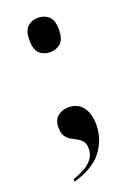

<svg xmlns="http://www.w3.org/2000/svg" viewBox="-136 -594 555 802"><g transform="rotate(-20 141.5 -193.0)"><path d="M141 -388Q114 -388 95 -404.5Q76 -421 76 -465Q76 -508 95 -524.5Q114 -541 141 -541Q168 -541 187.5 -524.5Q207 -508 207 -465Q207 -421 187.5 -404.5Q168 -388 141 -388ZM51 144Q77 135 100.5 122.5Q124 110 139 91Q154 72 154 45Q154 23 145 12Q136 1 123 -6Q110 -13 96.5 -20.5Q83 -28 74 -41.5Q65 -55 65 -80Q65 -114 85 -130Q105 -146 132 -146Q173 -146 195.5 -117Q218 -88 218 -38Q218 24 180 76.5Q142 129 51 155Z"/></g></svg>

Font: Noto Serif Display SemiCondensed
Style: Bold
Weight: 700
Width: 4
Designer: Monotype Design Team
Foundry: Monotype Imaging Inc.
Version: Version 2.009